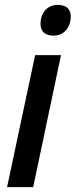

<svg xmlns="http://www.w3.org/2000/svg" viewBox="-20 -767 310 787"><path d="M200 -621C242 -621 270 -654 270 -700C270 -732 249 -747 217 -747C171 -747 146 -711 146 -669C146 -636 167 -621 200 -621ZM9 0H116L230 -541H124Z"/></svg>

Font: Noto Sans Display SemiCondensed Medium
Style: Italic
Weight: 500
Width: 4
Italic angle: -12°
Designer: Monotype Design Team
Foundry: Monotype Imaging Inc.
Version: Version 1.900